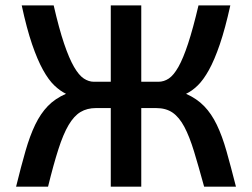

<svg xmlns="http://www.w3.org/2000/svg" viewBox="-20 -696 940 716"><path d="M506.8 -391.1H570.8Q591.3 -391.1 609.4 -403.1Q627.4 -415 645.3 -446.5Q663.1 -478 681.4 -533.4Q699.7 -588.9 720.2 -675.8H838.9Q819.8 -589.4 799.8 -530.8Q779.8 -472.2 759 -434.8Q738.3 -397.5 717 -377Q695.8 -356.4 673.8 -346.2Q714.4 -328.1 741.5 -300Q768.6 -272 788.6 -230.5Q808.6 -189 824.7 -132.1Q840.8 -75.2 859.9 0H741.2Q720.2 -76.7 703.4 -131.8Q686.5 -187 667.5 -222.9Q648.4 -258.8 623.8 -275.9Q599.1 -293 562 -293H506.8V0H393.1V-293H337.9Q304.7 -293 280.3 -278.3Q255.9 -263.7 235.8 -229.7Q215.8 -195.8 197.8 -139.6Q179.7 -83.5 159.2 0H40Q58.6 -75.7 75 -132.6Q91.3 -189.5 111.3 -231Q131.3 -272.5 158.4 -300.5Q185.5 -328.6 226.1 -346.2Q204.1 -356.9 182.6 -377.4Q161.1 -397.9 140.4 -435.3Q119.6 -472.7 99.6 -531Q79.6 -589.4 61 -675.8H180.2Q200.2 -588.9 219 -533.4Q237.8 -478 256.1 -446.5Q274.4 -415 292.7 -403.1Q311 -391.1 330.1 -391.1H393.1V-675.8H506.8Z"/></svg>

Font: Clear Sans Medium
Style: Regular
Weight: 500
Foundry: Intel Corporation
Version: Version 1.00